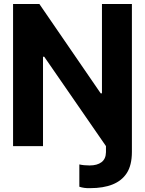

<svg xmlns="http://www.w3.org/2000/svg" viewBox="-20 -748 742 983"><path d="M522.5 31.2V0H655.3V29.3Q655.3 98.6 628.4 139.2Q578.6 215.3 440.9 215.3Q410.6 216.3 386.2 208V93.8Q408.7 99.1 438.5 99.1Q477.5 99.1 499.8 82.3Q522 65.4 522.5 31.2ZM502 -727.5H655.3V0H522.5L206.5 -457.5H200.2V0H46.9V-727.5H181.6L495.6 -270H502Z"/></svg>

Font: Inter Tight Stencil
Style: Bold
Weight: 700
Designer: Rasmus Andersson
Foundry: rsms
Version: Version 3.004;Glyphs 3.1.2 (3151)